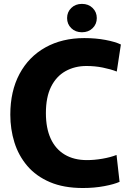

<svg xmlns="http://www.w3.org/2000/svg" viewBox="-20 -931 653 963"><path d="M395.7 12Q299.5 12 230.3 -17.6Q161 -47.2 117 -98.8Q73 -150.5 52.3 -216.8Q31.7 -283.2 31.7 -356Q31.7 -473.7 77.8 -560.1Q124 -646.5 207.8 -693.2Q291.7 -740 402.8 -740Q460 -740 509.3 -730.7Q558.7 -721.3 586.3 -707.8L565.7 -572.2Q534.7 -584.2 495.5 -592.1Q456.3 -600 413.7 -600Q355.2 -600 308.7 -574.2Q262.3 -548.3 236.2 -496Q210.2 -443.7 210.2 -363.5Q210.2 -288.5 234.2 -236Q258.2 -183.5 304.5 -155.7Q350.8 -128 416 -128Q453.5 -128 494 -135Q534.5 -142 564.5 -153.8L579.7 -19Q553 -6.8 503 2.6Q453 12 395.7 12ZM391 -769.2Q358.3 -769.2 337.4 -789.7Q316.5 -810.2 316.5 -840.3Q316.5 -870.5 337.4 -891Q358.3 -911.5 391 -911.5Q423.7 -911.5 444.6 -891Q465.5 -870.5 465.5 -840.3Q465.5 -810.2 444.6 -789.7Q423.7 -769.2 391 -769.2Z"/></svg>

Font: Murecho Thin
Style: Regular
Weight: 100
Designer: Neil Summerour
Foundry: Positype
Version: Version 1.010